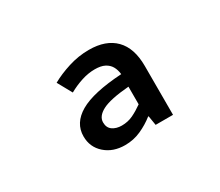

<svg xmlns="http://www.w3.org/2000/svg" viewBox="-72 -872 745 650"><g transform="rotate(-30 300.0 -547.5)"><path d="M262 -377Q215 -377 184.5 -404Q154 -431 154 -473Q154 -525 205.5 -555Q257 -585 370 -592Q368 -610 360.5 -623Q353 -636 338.5 -643.5Q324 -651 300 -651Q275 -651 248.5 -642.5Q222 -634 197 -620L166 -676Q196 -693 235.5 -705.5Q275 -718 316 -718Q382 -718 417.5 -682Q453 -646 453 -576V-385H385L379 -422H377Q353 -403 324 -390Q295 -377 262 -377ZM285 -440Q309 -440 329 -449.5Q349 -459 370 -474V-543Q296 -537 265.5 -521Q235 -505 235 -481Q235 -460 249.5 -450Q264 -440 285 -440Z"/></g></svg>

Font: Source Code Pro ExtraLight SemiBold
Style: Regular
Weight: 600
Monospace: yes
Version: Version 1.018;hotconv 1.0.116;makeotfexe 2.5.65601